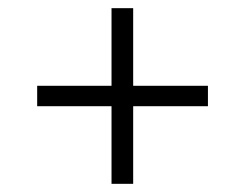

<svg xmlns="http://www.w3.org/2000/svg" viewBox="-20 -576 600 470"><path d="M253 -556H306V-126H253ZM489 -366V-316H71V-366Z"/></svg>

Font: Roboto Serif 20pt ExtraLight
Style: Regular
Weight: 250
Version: Version 1.008